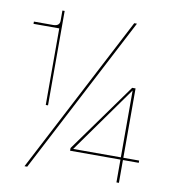

<svg xmlns="http://www.w3.org/2000/svg" viewBox="-79 -767 756 837"><g transform="rotate(10 299.0 -348.5)"><path d="M130 -618H16V-628H101Q130 -628 130 -652V-697H140V-279H130ZM448 -697H460L97 0H85ZM492 -101H269V-113L488 -418H503V-111H573V-101H503V0H492ZM492 -111V-407L281 -111Z"/></g></svg>

Font: HK Grotesk Thin
Style: Regular
Weight: 100
Designer: Alfredo Marco Pradil
Foundry: Hanken Design Co.
Version: Version 3.001